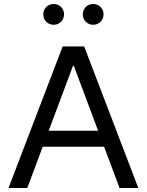

<svg xmlns="http://www.w3.org/2000/svg" viewBox="-20 -939 733 959"><path d="M312.5 -707H400.4L670.9 0H577.1ZM293 -707H380.9V-610.4H312.5L380.9 -707L116.2 0H22.5ZM152.3 -286.1H541V-206.1H152.3ZM196.3 -867.2Q196.3 -881.8 203.1 -893.6Q210 -905.3 221.7 -912.1Q233.4 -918.9 248 -918.9Q262.7 -918.9 274.4 -912.1Q286.1 -905.3 293 -893.6Q299.8 -881.8 299.8 -867.2Q299.8 -852.5 293 -840.8Q286.1 -829.1 274.4 -822.3Q262.7 -815.4 248 -815.4Q233.4 -815.4 221.7 -822.3Q210 -829.1 203.1 -840.8Q196.3 -852.5 196.3 -867.2ZM393.6 -867.2Q393.6 -881.8 400.4 -893.6Q407.2 -905.3 418.9 -912.1Q430.7 -918.9 445.3 -918.9Q460 -918.9 471.7 -912.1Q483.4 -905.3 490.2 -893.6Q497.1 -881.8 497.1 -867.2Q497.1 -852.5 490.2 -840.8Q483.4 -829.1 471.7 -822.3Q460 -815.4 445.3 -815.4Q430.7 -815.4 418.9 -822.3Q407.2 -829.1 400.4 -840.8Q393.6 -852.5 393.6 -867.2Z"/></svg>

Font: Wanted Sans Std Variable
Style: Regular
Weight: 400
Designer: Original Design by Kil Hyung-jin and Kang Hanbin, Wanted Lab, Inc;
Foundry: Wanted Lab, Inc.
Version: Version 1.003;Glyphs 3.2 (3227)